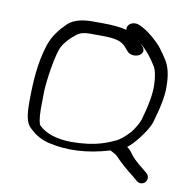

<svg xmlns="http://www.w3.org/2000/svg" viewBox="-78 -725 846 844"><g transform="rotate(10 345.5 -303.0)"><path d="M310.9 -623H268.8C224.7 -623 187.1 -612.6 164 -591.4C134.3 -562.1 104.3 -527.5 89.5 -476.6C65.2 -396.6 60 -316.4 60 -221.1C60 -169 66.2 -132.6 86.4 -114.2C109.2 -93.3 125.5 -78.6 169.6 -64.8C255.8 -43.5 348.7 -47.9 448.5 -78.2C448.5 -78.2 449.1 -77.7 451.1 -76.7L465.9 -68.8C472.6 -65.5 476.6 -62.7 482.6 -56.6C503.2 -33.4 534.2 -7.3 570.5 21.1L585.4 34C599.3 45.6 616.3 41.3 624.8 30.9C633.1 20.5 633.9 3.1 620.6 -8L605.5 -20.6C570.7 -47.4 548.7 -69.6 538.3 -86.7L537.9 -87.4L537.4 -88C532.5 -94 528.1 -98.4 517.9 -106.5C531.9 -116.2 547.6 -132.7 565.4 -155.6C590.6 -187.9 606.6 -214.3 612.6 -236.1C633.7 -307 643.8 -361.8 642 -399.2C641.9 -446.6 633.6 -485.1 615.1 -513.5C604.3 -530 594.2 -544.7 584.7 -557.4C567.5 -580.5 523.3 -620.6 492.3 -635.9L481.8 -641.2C461.1 -652.1 440.5 -646.3 430.7 -634.9C425.4 -628.8 422.9 -620.3 425.3 -612C399 -619.8 361.2 -623 310.9 -623ZM570.4 -476.8C580 -461.4 586.4 -433.6 587.4 -393.7C588.3 -354.8 579.4 -302.2 560 -236.5C555.8 -222 544.2 -201 525 -174.9C500.4 -148.7 480.3 -132.9 467.8 -127.1C428.4 -107.6 388.2 -95.4 346.3 -89.8C240.6 -76.4 166.9 -91.7 125.3 -133.3C121.7 -137 115 -160.8 115 -205.4L116 -284.1C118.8 -342.5 135.9 -453.4 154.1 -488.2C163.2 -505.4 180.1 -527.2 212.8 -552.8C225.4 -562.6 243 -568 268.8 -568H310.9C387.5 -568 413.2 -561.8 437.6 -530.9L447.3 -519.4L447.7 -519C462.2 -504.3 486.5 -505.1 500.8 -513.5C513.8 -521.2 520.2 -536.3 509 -550.1L508.7 -550.5L498 -561.6C497.9 -561.8 496.9 -562.9 496.5 -563.4C525.1 -542 547.8 -513.1 570.4 -476.8Z"/></g></svg>

Font: MewTooHand
Style: BdWide
Weight: 400
Designer: Mew Too, Robert Jablonski
Version: Version 0.77